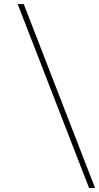

<svg xmlns="http://www.w3.org/2000/svg" viewBox="-20 -717 488 946"><path d="M448.5 209.5 97 -697H67L419 209.5Z"/></svg>

Font: HK Grotesk ExtraLight
Style: Regular
Weight: 200
Designer: Alfredo Marco Pradil
Foundry: Hanken Design Co.
Version: Version 3.001;FEAKit 1.0